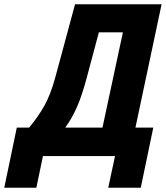

<svg xmlns="http://www.w3.org/2000/svg" viewBox="-108 -734 780 903"><path d="M-88 149 -29 -134H29Q71 -184 100.5 -236.5Q130 -289 152 -370L245 -714H652L529 -134H613L554 149H401L433 0H94L63 149ZM199 -134H374L470 -582H357L299 -365Q278 -286 254.5 -232Q231 -178 199 -134Z"/></svg>

Font: Noto Sans Condensed ExtraBold
Style: Italic
Weight: 800
Width: 3
Italic angle: -12°
Designer: Monotype Design Team
Foundry: Monotype Imaging Inc.
Version: Version 2.013; ttfautohint (v1.8.4.7-5d5b)